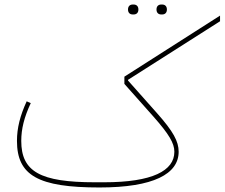

<svg xmlns="http://www.w3.org/2000/svg" viewBox="-20 -817 993 849"><path d="M693 -753H697C709 -753 718 -760 718 -775C718 -790 709 -797 697 -797H693C681 -797 672 -790 672 -775C672 -760 681 -753 693 -753ZM567 -753H571C583 -753 592 -760 592 -775C592 -790 583 -797 571 -797H567C555 -797 546 -790 546 -775C546 -760 555 -753 567 -753ZM420 12C659 12 770 -48 770 -146C770 -192 746 -236 674 -317L546 -461V-464L953 -723V-748L530 -478V-446L658 -302C727 -224 751 -184 751 -146C751 -62 654 -11 440 -11H400C158 -11 74 -58 74 -194C74 -247 87 -299 116 -361L98 -369C69 -306 55 -251 55 -194C55 -41 149 12 420 12Z"/></svg>

Font: IBM Plex Arabic Thin
Style: Regular
Weight: 100
Designer: Mike Abbink, Paul van der Laan, Pieter van Rosmalen, Wael Morcos, Khajak Apelian
Foundry: Bold Monday
Version: Version 1.0